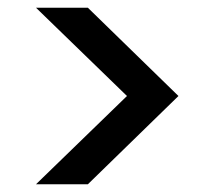

<svg xmlns="http://www.w3.org/2000/svg" viewBox="-20 -611 550 496"><path d="M73 -135 308 -363 73 -591H207L441 -363L207 -135Z"/></svg>

Font: Ultramarine Medium
Style: Regular
Weight: 500
Designer: Colophon Foundry, Jonny Pinhorn
Foundry: Colophon Foundry
Version: Version 1.200; ttfautohint (v1.8.3)